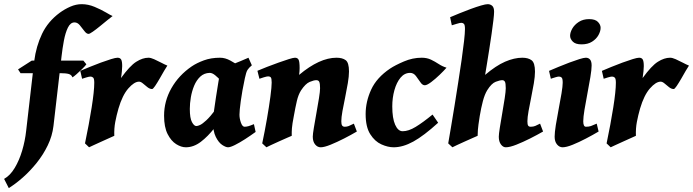

<svg xmlns="http://www.w3.org/2000/svg" viewBox="-65 -703 3393 940"><path d="M357.9 -388.2Q352.1 -379.9 337.9 -366Q323.7 -352.1 309.8 -339.8Q295.9 -327.6 289.6 -324.2Q285.2 -336.9 271.5 -340.8Q257.8 -344.7 231.9 -344.7H35.6L23.4 -363.3L90.3 -406.2H343.3ZM486.3 -624.5Q477.1 -617.7 459.7 -603.5Q442.4 -589.4 423.6 -574Q404.8 -558.6 389.4 -547.9Q374 -537.1 368.7 -537.1Q358.4 -537.1 347.9 -551.3Q337.4 -565.4 325.9 -579.3Q314.5 -593.3 299.8 -593.3Q279.8 -593.3 267.3 -567.6Q254.9 -542 247.8 -503.9Q240.7 -465.8 236.3 -427.2L196.8 -86.4Q190.9 -37.1 168.7 8.8Q146.5 54.7 114.5 94.5Q82.5 134.3 46.9 165.8Q11.2 197.3 -22 217.8L-44.9 172.9Q-15.1 156.2 7.1 119.1Q29.3 82 43.5 34.4Q57.6 -13.2 63 -62L102.5 -403.8Q111.8 -476.6 140.9 -537.4Q169.9 -598.1 227.5 -640.6Q251.5 -658.2 279.3 -670.4Q307.1 -682.6 335 -682.6Q366.7 -682.6 398.2 -669.4Q429.7 -656.2 453.6 -642.1Q477.5 -627.9 486.3 -624.5Z M754.4 -381.8Q749 -374.5 738.5 -356.2Q728 -337.9 716.1 -317.1Q704.1 -296.4 694.1 -281.7Q684.1 -267.1 679.7 -267.1Q668.5 -267.1 657 -276.1Q645.5 -285.2 635 -294.2Q624.5 -303.2 615.7 -303.2Q592.3 -303.2 563.2 -270Q534.2 -236.8 515.1 -171.9Q505.4 -138.2 499.3 -106Q493.2 -73.7 494.6 -38.1Q486.8 -34.7 469 -26.6Q451.2 -18.6 430.7 -9.3Q410.2 0 393.6 7.6Q377 15.1 371.1 18.1L351.1 -1Q371.1 -96.7 383.8 -177Q396.5 -257.3 396.5 -297.9Q396.5 -318.4 390.9 -323.2Q385.3 -328.1 377.9 -328.1Q371.6 -328.1 357.7 -324Q343.8 -319.8 336.9 -317.4L328.1 -356Q347.2 -364.3 374 -375.2Q400.9 -386.2 428.7 -396.5Q456.5 -406.7 478.8 -413.6Q501 -420.4 510.3 -420.4Q522.9 -420.4 528.1 -411.6Q533.2 -402.8 533.2 -379.4Q533.2 -370.1 531.7 -354Q530.3 -337.9 527.3 -320.8Q570.8 -380.9 602.1 -400.6Q633.3 -420.4 662.1 -420.4Q672.9 -420.4 689.5 -413.1Q706.1 -405.8 723.6 -396.5Q741.2 -387.2 754.4 -381.8Z M1186.5 -57.1Q1161.6 -39.1 1134.8 -21.7Q1107.9 -4.4 1085.4 6.8Q1063 18.1 1051.3 18.1Q1040.5 18.1 1022.9 6.6Q1005.4 -4.9 991.5 -32.7Q977.5 -60.5 977.5 -109.4Q977.5 -122.6 981.9 -155.3Q986.3 -188 992.4 -227.3Q998.5 -266.6 1003.9 -299.6Q1009.3 -332.5 1011.7 -345.7Q1014.2 -356 1030 -366.2Q1045.9 -376.5 1068.6 -386Q1091.3 -395.5 1113.8 -404.3Q1136.2 -413.1 1151.4 -420.4L1168 -383.3Q1153.3 -371.1 1146.7 -360.6Q1140.1 -350.1 1133.8 -319.8Q1120.1 -255.4 1113.8 -208.5Q1107.4 -161.6 1107.4 -141.6Q1107.4 -122.6 1114.5 -102.5Q1121.6 -82.5 1132.3 -82.5Q1141.6 -82.5 1151.1 -85.2Q1160.6 -87.9 1178.2 -95.2ZM1140.6 -361.8Q1131.3 -355.5 1120.1 -339.6Q1108.9 -323.7 1097.9 -306.6Q1086.9 -289.6 1077.4 -277.1Q1067.9 -264.6 1062 -264.6Q1056.2 -264.6 1044.4 -277.1Q1032.7 -289.6 1018.1 -305.9Q1003.4 -322.3 988.5 -334.5Q973.6 -346.7 960.9 -346.2Q934.1 -345.2 915.5 -327.9Q897 -310.5 885.7 -283.7Q874.5 -256.8 869.4 -226.8Q864.3 -196.8 864.3 -169.9Q864.3 -124.5 874.8 -105.2Q885.3 -85.9 896 -85.9Q903.3 -85.9 914.8 -91.3Q926.3 -96.7 945.1 -114Q963.9 -131.3 991.2 -167.5L984.9 -76.2Q953.1 -35.2 918 -8.5Q882.8 18.1 844.7 18.1Q822.3 18.1 797.6 2.7Q772.9 -12.7 755.6 -46.6Q738.3 -80.6 738.3 -136.7Q738.3 -208 774.2 -271.2Q810.1 -334.5 873.5 -377.9Q897.9 -394.5 933.1 -407.5Q968.3 -420.4 1012.2 -420.4Q1037.6 -420.4 1063.2 -406.2Q1088.9 -392.1 1109.6 -377.7Q1130.4 -363.3 1140.6 -361.8Z M1682.1 -59.1Q1654.8 -43 1619.9 -25.1Q1585 -7.3 1553.7 5.4Q1522.5 18.1 1504.9 18.1Q1489.3 18.1 1477.8 4.2Q1466.3 -9.8 1466.3 -33.7Q1466.3 -45.9 1471.7 -78.1Q1477.1 -110.4 1484.1 -149.4Q1491.2 -188.5 1496.6 -222.2Q1502 -255.9 1502 -271Q1502 -293 1498.3 -301.8Q1494.6 -310.5 1483.4 -310.5Q1471.7 -310.5 1451.2 -302Q1430.7 -293.5 1408.7 -260.3Q1395.5 -239.3 1388.4 -208.7Q1381.3 -178.2 1373.5 -134.8Q1365.7 -94.7 1364.3 -75.7Q1362.8 -56.6 1363.3 -38.1Q1356.9 -35.6 1339.4 -27.8Q1321.8 -20 1300.5 -10.5Q1279.3 -1 1262 7.1Q1244.6 15.1 1239.3 18.1L1218.8 -1Q1231.4 -60.5 1241.9 -121.1Q1252.4 -181.6 1258.8 -229.7Q1265.1 -277.8 1265.1 -298.8Q1265.1 -319.3 1260.7 -324.2Q1256.3 -329.1 1248 -329.1Q1241.7 -329.1 1226.6 -324.5Q1211.4 -319.8 1205.1 -317.4L1195.3 -356.4Q1214.4 -364.7 1242.2 -375.5Q1270 -386.2 1298.6 -396.5Q1327.1 -406.7 1349.1 -413.6Q1371.1 -420.4 1378.9 -420.4Q1391.6 -420.4 1396.7 -410.9Q1401.9 -401.4 1401.9 -369.6Q1401.9 -355.5 1399.4 -336.4Q1499.5 -420.4 1582.5 -420.4Q1611.3 -420.4 1627.4 -408.4Q1643.6 -396.5 1643.6 -353Q1643.6 -329.6 1637.9 -295.9Q1632.3 -262.2 1624.8 -226.3Q1617.2 -190.4 1611.6 -159.2Q1606 -127.9 1606 -109.4Q1606 -94.2 1610.1 -88.4Q1614.3 -82.5 1623 -82.5Q1633.3 -82.5 1642.1 -85.9Q1650.9 -89.4 1667.5 -97.7Z M2121.1 -371.6Q2108.4 -356.9 2087.4 -336.7Q2066.4 -316.4 2045.9 -301Q2025.4 -285.6 2014.6 -285.6Q2002.9 -285.6 1992.9 -300.8Q1982.9 -315.9 1971.2 -331.1Q1959.5 -346.2 1942.9 -346.2Q1915.5 -346.2 1896 -322.8Q1876.5 -299.3 1866 -261.7Q1855.5 -224.1 1855.5 -182.1Q1855.5 -124 1869.6 -92.3Q1883.8 -60.5 1906.2 -60.5Q1935.1 -60.5 1970 -81.8Q2004.9 -103 2052.7 -142.1Q2055.2 -139.2 2061 -130.1Q2066.9 -121.1 2072.8 -112.8Q2078.6 -104.5 2080.1 -102.1Q2009.8 -38.1 1958.7 -10Q1907.7 18.1 1862.3 18.1Q1834 18.1 1802 3.7Q1770 -10.7 1747.6 -46.1Q1725.1 -81.5 1725.1 -144.5Q1725.1 -205.1 1752 -263.9Q1778.8 -322.8 1844.7 -367.2Q1869.6 -383.8 1912.4 -402.1Q1955.1 -420.4 1999.5 -420.4Q2025.4 -420.4 2045.2 -410.9Q2064.9 -401.4 2082.8 -389.6Q2100.6 -377.9 2121.1 -371.6Z M2593.8 -59.1Q2565.9 -43 2530.5 -25.1Q2495.1 -7.3 2462.9 5.4Q2430.7 18.1 2411.1 18.1Q2397.9 18.1 2387.5 4.2Q2377 -9.8 2377 -33.7Q2377 -45.9 2382.1 -78.1Q2387.2 -110.4 2394 -149.4Q2400.9 -188.5 2406 -222.2Q2411.1 -255.9 2411.1 -271Q2411.1 -296.9 2406.5 -303.7Q2401.9 -310.5 2394 -310.5Q2382.8 -310.5 2362.1 -302.7Q2341.3 -294.9 2320.3 -261.2Q2307.6 -240.2 2299.1 -207.8Q2290.5 -175.3 2283.7 -134.8Q2275.9 -85.4 2274.7 -67.4Q2273.4 -49.3 2273.4 -38.1Q2267.6 -35.6 2250 -27.8Q2232.4 -20 2211.2 -10.5Q2189.9 -1 2172.6 7.1Q2155.3 15.1 2149.9 18.1L2129.4 -1Q2134.8 -33.2 2143.1 -81.3Q2151.4 -129.4 2160.4 -186Q2169.4 -242.7 2178.5 -300.5Q2187.5 -358.4 2195.1 -410.6Q2202.6 -462.9 2207 -502.4Q2211.4 -542 2211.4 -561Q2211.4 -581.5 2206.1 -586.4Q2200.7 -591.3 2193.8 -591.3Q2186.5 -591.3 2170.9 -586.4Q2155.3 -581.5 2147 -579.1L2138.7 -618.7Q2157.7 -627 2184.8 -637.9Q2211.9 -648.9 2239.7 -659.2Q2267.6 -669.4 2290 -676Q2312.5 -682.6 2322.8 -682.6Q2335.4 -682.6 2344.7 -674.6Q2354 -666.5 2354 -645.5Q2354 -632.8 2350.6 -603.8Q2347.2 -574.7 2341.8 -537.4Q2336.4 -500 2330.3 -461.2Q2324.2 -422.4 2318.8 -389.2Q2313.5 -356 2310.1 -336.4Q2362.8 -381.3 2407.7 -400.9Q2452.6 -420.4 2492.2 -420.4Q2521 -420.4 2537.6 -408Q2554.2 -395.5 2554.2 -352.1Q2554.2 -328.6 2548.6 -295.2Q2543 -261.7 2535.6 -226.1Q2528.3 -190.4 2522.7 -159.2Q2517.1 -127.9 2517.1 -109.4Q2517.1 -94.2 2520.5 -88.4Q2523.9 -82.5 2533.2 -82.5Q2545.9 -82.5 2555.4 -86.4Q2564.9 -90.3 2579.1 -97.7Z M2875.5 -566.9Q2875.5 -550.3 2865 -531.2Q2854.5 -512.2 2833.7 -499Q2813 -485.8 2782.2 -485.8Q2752.4 -485.8 2739.3 -499.3Q2726.1 -512.7 2726.1 -527.8Q2726.1 -543.9 2736.8 -563Q2747.6 -582 2768.6 -595.7Q2789.6 -609.4 2819.3 -609.4Q2849.1 -609.4 2862.3 -595.7Q2875.5 -582 2875.5 -566.9ZM2865.7 -59.1Q2837.9 -42.5 2803.7 -24.7Q2769.5 -6.8 2738.8 5.6Q2708 18.1 2689 18.1Q2673.8 18.1 2662.1 4.2Q2650.4 -9.8 2650.4 -33.7Q2650.4 -53.7 2656.2 -90.8Q2662.1 -127.9 2670.2 -169.4Q2678.2 -210.9 2684.1 -246.1Q2689.9 -281.2 2689.9 -297.9Q2689.9 -318.4 2684.8 -323.2Q2679.7 -328.1 2671.4 -328.1Q2666.5 -328.1 2657 -325.4Q2647.5 -322.8 2639.6 -320.1Q2631.8 -317.4 2631.8 -317.4L2623 -356Q2642.1 -364.3 2668.5 -375.2Q2694.8 -386.2 2722.2 -396.5Q2749.5 -406.7 2771.5 -413.6Q2793.5 -420.4 2803.2 -420.4Q2815.9 -420.4 2823.7 -411.6Q2831.5 -402.8 2831.5 -382.3Q2831.5 -362.8 2825.4 -325.7Q2819.3 -288.6 2811 -245.8Q2802.7 -203.1 2796.6 -166Q2790.5 -128.9 2790.5 -109.4Q2790.5 -82.5 2803.7 -82.5Q2817.9 -82.5 2827.9 -85.9Q2837.9 -89.4 2856.4 -97.7Z M3308.1 -381.8Q3302.7 -374.5 3292.2 -356.2Q3281.7 -337.9 3269.8 -317.1Q3257.8 -296.4 3247.8 -281.7Q3237.8 -267.1 3233.4 -267.1Q3222.2 -267.1 3210.7 -276.1Q3199.2 -285.2 3188.7 -294.2Q3178.2 -303.2 3169.4 -303.2Q3146 -303.2 3116.9 -270Q3087.9 -236.8 3068.8 -171.9Q3059.1 -138.2 3053 -106Q3046.9 -73.7 3048.3 -38.1Q3040.5 -34.7 3022.7 -26.6Q3004.9 -18.6 2984.4 -9.3Q2963.9 0 2947.3 7.6Q2930.7 15.1 2924.8 18.1L2904.8 -1Q2924.8 -96.7 2937.5 -177Q2950.2 -257.3 2950.2 -297.9Q2950.2 -318.4 2944.6 -323.2Q2939 -328.1 2931.6 -328.1Q2925.3 -328.1 2911.4 -324Q2897.5 -319.8 2890.6 -317.4L2881.8 -356Q2900.9 -364.3 2927.7 -375.2Q2954.6 -386.2 2982.4 -396.5Q3010.3 -406.7 3032.5 -413.6Q3054.7 -420.4 3064 -420.4Q3076.7 -420.4 3081.8 -411.6Q3086.9 -402.8 3086.9 -379.4Q3086.9 -370.1 3085.4 -354Q3084 -337.9 3081.1 -320.8Q3124.5 -380.9 3155.8 -400.6Q3187 -420.4 3215.8 -420.4Q3226.6 -420.4 3243.2 -413.1Q3259.8 -405.8 3277.3 -396.5Q3294.9 -387.2 3308.1 -381.8Z"/></svg>

Font: Dai Banna SIL
Style: Bold Italic
Weight: 700
Italic angle: -11°
Designer: Victor Gaultney
Foundry: SIL International
Version: Version 4.000